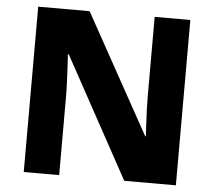

<svg xmlns="http://www.w3.org/2000/svg" viewBox="-51 -770 921 826"><g transform="rotate(5 409.5 -357.0)"><path d="M738 0H515L230 -521H226Q228 -498 229.5 -465.5Q231 -433 232.5 -399.5Q234 -366 234 -337V0H81V-714H303L588 -199H591Q590 -221 588 -252Q586 -283 585 -316Q584 -349 584 -375V-714H738Z"/></g></svg>

Font: Noto Sans Syriac Eastern ExtraBold
Style: Regular
Weight: 800
Designer: Patrick Giasson and the Monotype Design Team
Foundry: Monotype Imaging Inc.
Version: Version 3.001